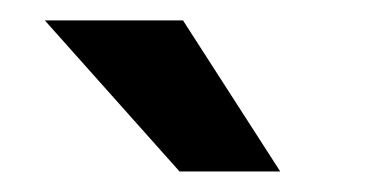

<svg xmlns="http://www.w3.org/2000/svg" viewBox="-20 -770 362 188"><path d="M254.4 -602.1H155.8L23.9 -750H159.2Z"/></svg>

Font: Vazir Medium UI
Style: Medium-UI
Weight: 500
Designer: Saber Rastikerdar
Foundry: Saber Rastikerdar
Version: Version 30.0.0